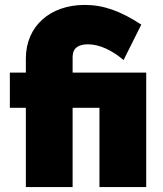

<svg xmlns="http://www.w3.org/2000/svg" viewBox="-20 -760 661 780"><path d="M85 0H275V-322H384V0H574V-465H275V-529C275 -564 298 -580 337 -580C384 -580 435 -556 482 -516L554 -660C470 -715 401 -740 324 -740C184 -740 85 -654 85 -522V-465H20V-322H85Z"/></svg>

Font: Raleway Black
Style: Regular
Weight: 900
Designer: Matt McInerney, Pablo Impallari, Rodrigo Fuenzalida
Foundry: Matt McInerney, Pablo Impallari, Rodrigo Fuenzalida
Version: Version 3.000g; ttfautohint (v1.5) -l 8 -r 28 -G 28 -x 14 -D